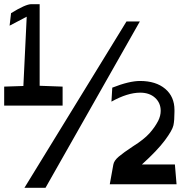

<svg xmlns="http://www.w3.org/2000/svg" viewBox="-37 -855 866 920"><path d="M-17 -349V-440L75 -443L91 -775L9 -732L16 -792Q86 -835 113 -835H153V-444L263 -440V-349ZM80 45 569 -752H633L181 45ZM489 28 506 -66Q509 -85 532 -104.5Q555 -124 599 -153Q653 -187 679 -216Q705 -245 721 -276Q733 -300 733 -324Q733 -362 706 -386.5Q679 -411 635 -411Q574 -411 497 -368L501 -435Q582 -467 634 -467Q710 -467 754.5 -429.5Q799 -392 799 -328Q799 -325 799 -319Q799 -278 794 -254.5Q789 -231 753 -182.5Q717 -134 643 -67H801L809 28Z"/></svg>

Font: OpenDyslexic
Style: Regular
Weight: 400
Designer: Abbie Gonzalez
Version: Version 0.920;hotconv 1.0.109;makeotfexe 2.5.65596